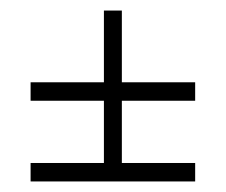

<svg xmlns="http://www.w3.org/2000/svg" viewBox="-20 -531 428 364"><path d="M177 -222V-340H38V-375H177V-511H211V-375H350V-340H211V-222H350V-187H38V-222Z"/></svg>

Font: Bebas Neue Book
Style: Regular
Weight: 300
Designer: Ryoichi Tsunekawa
Foundry: Ryoichi Tsunekawa
Version: Version 1.003;PS 001.003;hotconv 1.0.88;makeotf.lib2.5.64775